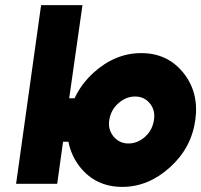

<svg xmlns="http://www.w3.org/2000/svg" viewBox="-20 -720 788 752"><path d="M141 -700 43 0H204L227 -165H248Q259 -109 294 -65Q356 12 459 12Q561 12 646 -65Q730 -141 745 -250Q760 -358 698 -435Q636 -512 533 -512Q431 -512 346 -435Q298 -391 272 -335H251L303 -700ZM509 -342Q545 -342 567 -315Q589 -288 583 -250Q580 -231 572 -215Q564 -199 549 -185Q519 -158 483 -158Q448 -158 425 -185Q402 -213 408 -250Q414 -289 443 -315Q473 -342 509 -342Z"/></svg>

Font: Unageo
Style: Black-Italic
Weight: 900
Designer: Richard Sepsi
Foundry: Richard Sepsi
Version: Version 2.000